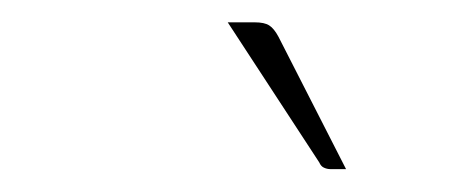

<svg xmlns="http://www.w3.org/2000/svg" viewBox="-20 -731 408 172"><path d="M208 -711Q217 -711 221.2 -708.2Q225.5 -705.5 229.5 -698L290 -579.5H276Q273 -579.5 270.2 -580.8Q267.5 -582 266 -585.5L184 -711Z"/></svg>

Font: Lato Thin
Style: Italic
Weight: 200
Italic angle: -7°
Designer: Lukasz Dziedzic
Foundry: tyPoland Lukasz Dziedzic
Version: Version 2.007; 2014-02-27